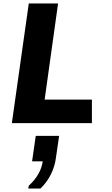

<svg xmlns="http://www.w3.org/2000/svg" viewBox="-20 -706 640 1101"><path d="M48 0 145 -686H313L236 -135H507V0ZM142 375 145 359Q180 327 200 291.5Q220 256 225 219H164L185 73H319L301 197Q295 247 272 293.5Q249 340 212 375Z"/></svg>

Font: Chivo Mono Medium
Style: Bold Italic
Weight: 700
Italic angle: -8.05°
Monospace: yes
Version: Version 1.008